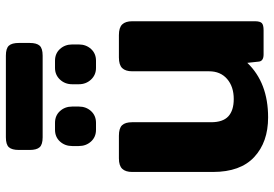

<svg xmlns="http://www.w3.org/2000/svg" viewBox="-156 -738 910 637"><g transform="rotate(-90 298.5 -420.0)"><path d="M119 -776V-812Q119 -835 128 -845Q137 -855 161 -855H432Q456 -855 465 -845Q474 -835 474 -812V-776Q474 -753 465 -743Q456 -733 432 -733H161Q137 -733 128 -743Q119 -753 119 -776ZM132 -613V-635Q132 -659 147 -675.5Q162 -692 186 -692H209Q233 -692 248 -675.5Q263 -659 263 -635V-613Q263 -589 248 -572.5Q233 -556 209 -556H186Q162 -556 147 -572.5Q132 -589 132 -613ZM337 -613V-635Q337 -659 352.5 -675.5Q368 -692 391 -692H415Q439 -692 454 -675.5Q469 -659 469 -635V-613Q469 -589 454 -572.5Q439 -556 415 -556H391Q368 -556 352.5 -572.5Q337 -589 337 -613ZM46 -168V-436Q46 -458 56.5 -469Q67 -480 91 -480H166Q191 -480 201 -469.5Q211 -459 211 -436V-174Q211 -135 230.5 -117Q250 -99 288 -99Q329 -99 354.5 -121Q380 -143 380 -181V-436Q380 -458 390.5 -469Q401 -480 426 -480H500Q525 -480 535.5 -469Q546 -458 546 -436V-29Q546 -12 540 -6Q534 0 516 0H436Q413 0 412 -17L408 -54Q342 15 227 15Q145 15 95.5 -31Q46 -77 46 -168Z"/></g></svg>

Font: Mitr Medium
Style: Regular
Weight: 500
Designer: Thanarat Vachiruckul
Foundry: Cadson Demak
Version: Version 1.002